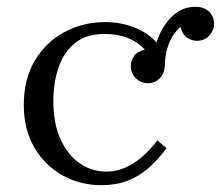

<svg xmlns="http://www.w3.org/2000/svg" viewBox="-20 -535 650 565"><path d="M430 -338Q430 -385 446 -425Q462 -465 490 -490Q518 -515 555 -515Q581 -515 595.5 -500.5Q610 -486 610 -465Q610 -446 596 -430.5Q582 -415 560 -415Q544 -415 530.5 -424Q517 -433 511 -456Q488 -435 476.5 -405.5Q465 -376 465 -338ZM279 10Q216 10 164 -19Q112 -48 81 -101Q50 -154 50 -226Q50 -303 83 -357.5Q116 -412 170.5 -441Q225 -470 289 -470Q336 -470 376 -454Q416 -438 440.5 -410Q465 -382 465 -345Q465 -320 450.5 -305Q436 -290 415 -290Q396 -290 380.5 -304Q365 -318 365 -340Q365 -356 374 -369.5Q383 -383 406 -389Q385 -412 355.5 -423.5Q326 -435 288 -435Q234 -435 201 -408.5Q168 -382 152.5 -337Q137 -292 137 -237Q137 -172 158 -125.5Q179 -79 214.5 -54.5Q250 -30 293 -30Q333 -30 371 -53.5Q409 -77 443 -122L470 -99Q445 -65 417 -40.5Q389 -16 355 -3Q321 10 279 10Z"/></svg>

Font: Brygada 1918
Style: Regular
Weight: 400
Designer: Mateusz Machalski | Borys Kosmynka | Przemek Hoffer
Foundry: NIEPODLEGLA 2018
Version: Version 3.006